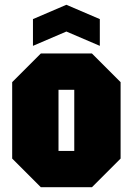

<svg xmlns="http://www.w3.org/2000/svg" viewBox="-20 -784 556 804"><path d="M31 -120V-440L151 -560H365L485 -440V-120L365 0H151ZM225 -152H291V-408H225ZM118 -592V-704L258 -764L398 -704V-592L258 -652Z"/></svg>

Font: Tektur Condensed ExtraBold
Style: Regular
Weight: 800
Width: 3
Designer: Adam Jagosz
Foundry: Adam Jagosz
Version: Version 1.005;gftools[0.9.30]